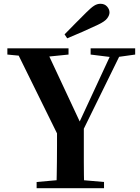

<svg xmlns="http://www.w3.org/2000/svg" viewBox="-20 -997 741 1017"><path d="M322 -815Q352 -845 381.5 -875.5Q411 -906 438 -932Q463 -957 479 -967Q495 -977 512 -977Q534 -977 547 -962.5Q560 -948 560 -931Q560 -916 547.5 -899.5Q535 -883 499 -866Q459 -847 418 -829Q377 -811 336 -794ZM174 0V-33L332 -47H371L531 -33V0ZM279 0Q280 -39 280.5 -71.5Q281 -104 281.5 -140.5Q282 -177 282 -224.5Q282 -272 282 -339H424Q424 -272 424 -225Q424 -178 424 -141.5Q424 -105 424.5 -72Q425 -39 426 0ZM301 -252 60 -741H221L417 -322H388L395 -338L582 -741H633L393 -252ZM19 -708V-741H343V-708L205 -694H166ZM460 -708V-741H696V-708L596 -694H573Z"/></svg>

Font: Noto Serif SC ExtraLight
Style: Bold
Weight: 700
Version: Version 2.002-H1;hotconv 1.1.0;makeotfexe 2.6.0